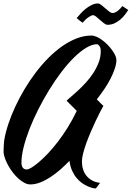

<svg xmlns="http://www.w3.org/2000/svg" viewBox="-30 -964 748 1090"><path d="M630.9 -624Q630.9 -601.1 621.3 -573Q611.8 -544.9 596.4 -515.4Q581.1 -485.8 560.8 -456.1Q540.5 -426.3 519.5 -399.9Q532.2 -387.2 542.5 -376.7Q552.7 -366.2 557.1 -362.8Q550.3 -351.1 538.3 -328.4Q526.4 -305.7 512.9 -276.9Q499.5 -248 485.6 -215.8Q471.7 -183.6 460.4 -152.6Q449.2 -121.6 442.1 -94Q435.1 -66.4 435.1 -47.9Q435.1 -23.4 441.7 -2.4Q448.2 18.6 461.2 34.4Q474.1 50.3 493.4 60.8Q512.7 71.3 538.1 74.2L514.2 106Q508.3 106 496.1 103.3Q483.9 100.6 468.8 94Q453.6 87.4 437 76.2Q420.4 64.9 405.8 47.6Q391.1 30.3 379.9 6.1Q368.7 -18.1 364.3 -50.8Q340.8 -26.4 313.7 -2.4Q286.6 21.5 257.8 40.5Q229 59.6 199.5 71.3Q169.9 83 142.1 83Q126 83 109.1 74.2Q92.3 65.4 75.9 51Q59.6 36.6 44.7 17.6Q29.8 -1.5 18.3 -21.7Q6.8 -42 -0.7 -62Q-8.3 -82 -9.8 -99.1Q-9.8 -105.5 -9.5 -114.5Q-9.3 -123.5 -8.8 -133.3Q-8.3 -143.1 -7.6 -152.3Q-6.8 -161.6 -5.9 -168.9Q1.5 -212.4 17.6 -260.7Q33.7 -309.1 56.9 -358.9Q80.1 -408.7 109.4 -458Q138.7 -507.3 172.9 -552.2Q207 -597.2 245.1 -635.5Q283.2 -673.8 323.5 -701.9Q363.8 -730 405.5 -746.1Q447.3 -762.2 488.8 -762.2Q502.9 -762.2 519 -754.9Q535.2 -747.6 551 -735.8Q566.9 -724.1 581.3 -709.2Q595.7 -694.3 606.7 -679Q617.7 -663.6 624.3 -649.2Q630.9 -634.8 630.9 -624ZM122.1 -2Q131.3 -2 149.2 -12.7Q167 -23.4 190.7 -43.5Q214.4 -63.5 242.2 -92.8Q270 -122.1 298.3 -158.9Q326.7 -195.8 354.2 -240Q381.8 -284.2 405.8 -334.5L348.1 -392.1Q356.4 -400.9 374 -415.5Q391.6 -430.2 413.1 -450.2Q434.6 -470.2 457.3 -494.9Q480 -519.5 498.8 -548.1Q517.6 -576.7 529.8 -608.2Q542 -639.6 542 -673.8Q542 -692.9 534.4 -702.9Q526.9 -712.9 521 -712.9Q492.2 -712.9 458.3 -692.1Q424.3 -671.4 388.7 -636Q353 -600.6 317.1 -553.2Q281.2 -505.9 248.3 -452.1Q215.3 -398.4 186.8 -341.8Q158.2 -285.2 137.2 -231Q116.2 -176.8 104 -127.9Q91.8 -79.1 91.8 -42Q91.8 -2 122.1 -2ZM608.4 -890.1Q616.2 -890.1 624 -893.6Q631.8 -897 638.9 -902.6Q646 -908.2 652.3 -915Q658.7 -921.9 664.1 -929.2Q673.3 -924.8 680.9 -918.9Q688.5 -913.1 698.2 -907.2Q690.4 -895 679.2 -880.4Q668 -865.7 653.1 -853Q638.2 -840.3 620.1 -831.8Q602.1 -823.2 580.1 -823.2Q571.8 -823.2 560.8 -831.5Q549.8 -839.8 538.3 -850.1Q526.9 -860.4 516.6 -868.9Q506.3 -877.4 499 -877.9Q493.7 -877.9 486.1 -874.3Q478.5 -870.6 470.2 -864.7Q461.9 -858.9 453.9 -851.1Q445.8 -843.3 439 -835Q426.3 -843.3 419.9 -849.1Q413.6 -855 405.3 -861.3Q414.6 -872.6 427.7 -887Q440.9 -901.4 456.5 -914.1Q472.2 -926.8 490 -935.5Q507.8 -944.3 526.4 -944.3Q534.2 -944.3 545.2 -935.8Q556.2 -927.2 567.4 -917.2Q578.6 -907.2 589.6 -898.7Q600.6 -890.1 608.4 -890.1Z"/></svg>

Font: Yesteryear
Style: Regular
Weight: 400
Designer: Astigmatic (AOETI)
Foundry: Astigmatic (AOETI)
Version: Version 1.000